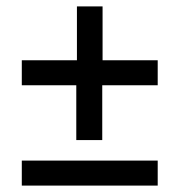

<svg xmlns="http://www.w3.org/2000/svg" viewBox="-20 -579 534 599"><path d="M218 -142V-313H48V-391H220V-559H300V-391H472V-313H299V-142ZM48 0V-78H472V0Z"/></svg>

Font: Source Sans 3 ExtraLight SemiBold
Style: Italic
Weight: 600
Italic angle: -11°
Version: Version 3.052;hotconv 1.1.0;makeotfexe 2.6.0